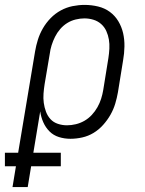

<svg xmlns="http://www.w3.org/2000/svg" viewBox="-70 -558 590 783"><path d="M-19 205 -5 120H-50V65H4L73 -348Q77 -372 84.5 -396Q92 -420 105 -442.5Q118 -465 136.5 -484Q155 -503 178 -515.5Q201 -528 226 -533Q251 -538 275 -538Q303 -538 330 -531.5Q357 -525 378 -509.5Q399 -494 412.5 -471.5Q426 -449 432 -423Q438 -397 437.5 -368.5Q437 -340 432 -312L411 -182Q407 -159 400 -135.5Q393 -112 380.5 -90Q368 -68 350.5 -48.5Q333 -29 311.5 -16Q290 -3 265.5 2.5Q241 8 217 8Q193 8 170.5 1Q148 -6 132 -22Q116 -38 106.5 -59.5Q97 -81 94 -104L66 65H178V120H57L43 205ZM203 -47Q221 -47 239.5 -51.5Q258 -56 274.5 -65.5Q291 -75 304.5 -89.5Q318 -104 327.5 -121Q337 -138 342.5 -155.5Q348 -173 351 -191L372 -321Q375 -340 376 -359.5Q377 -379 374 -397Q371 -415 363.5 -431.5Q356 -448 342.5 -460Q329 -472 311 -477.5Q293 -483 274 -483Q257 -483 238.5 -478.5Q220 -474 204 -464Q188 -454 175.5 -439.5Q163 -425 154.5 -408Q146 -391 140.5 -373.5Q135 -356 133 -339L112 -215Q109 -196 107.5 -176.5Q106 -157 108.5 -138.5Q111 -120 117.5 -102.5Q124 -85 136 -72Q148 -59 166 -53Q184 -47 203 -47Z"/></svg>

Font: Iosevka Curly Slab LtObl
Style: Regular
Weight: 300
Italic angle: -9°
Monospace: yes
Designer: Belleve Invis
Foundry: Belleve Invis
Version: Version 11.0.0; ttfautohint (v1.8.3)